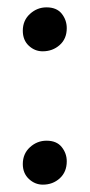

<svg xmlns="http://www.w3.org/2000/svg" viewBox="-20 -492 244 522"><path d="M96 -352.5Q74.5 -352.5 58.2 -367.8Q42 -383 42 -408.5Q42 -436.5 61.5 -454.2Q81 -472 106.5 -472Q134 -472 147.8 -454.8Q161.5 -437.5 161.5 -415.5Q161.5 -386.5 142.2 -369.5Q123 -352.5 96 -352.5ZM96.5 10Q75 10 58.5 -5.5Q42 -21 42 -46Q42 -74 61.5 -91.8Q81 -109.5 106.5 -109.5Q134 -109.5 147.8 -92.2Q161.5 -75 161.5 -53.5Q161.5 -24.5 142.5 -7.2Q123.5 10 96.5 10Z"/></svg>

Font: Merriweather 144pt Medium
Style: Regular
Weight: 500
Version: Version 2.100